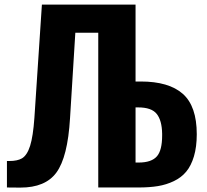

<svg xmlns="http://www.w3.org/2000/svg" viewBox="-20 -830 915 850"><path d="M580.1 -110.4H593.8Q651.4 -110.4 675.3 -138.7Q697.8 -165.5 697.8 -230Q697.8 -233.9 697.8 -238.3Q696.8 -296.9 673.8 -325.7Q650.9 -354.5 591.8 -354.5H580.1ZM10.7 0V-117.2Q16.1 -117.2 21 -117.2Q57.1 -117.2 77.1 -128.9Q100.1 -142.6 113.3 -184.3Q126.5 -226.1 132.3 -308.6L165.5 -809.6H580.1V-469.2H603Q727.5 -469.2 789.3 -414.6Q851.1 -359.9 851.1 -235.8Q851.1 -179.7 838.6 -137.9Q826.2 -96.2 804.4 -70.1Q782.7 -43.9 749.5 -28.1Q716.3 -12.2 679 -6.1Q641.6 0 593.3 0H415V-685.1H313.5L290 -306.2Q279.8 -134.3 229.5 -65.9Q180.7 0.5 70.3 0.5Q67.4 0.5 64 0.5Z"/></svg>

Font: Oswald
Style: DemiBold
Weight: 600
Designer: Vernon Adams
Foundry: Vernon Adams
Version: 3.0; ttfautohint (v0.95) -l 8 -r 50 -G 200 -x 0 -w "G" -W -c